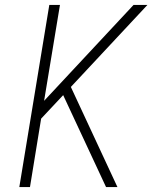

<svg xmlns="http://www.w3.org/2000/svg" viewBox="-20 -755 640 775"><path d="M408 0 235 -371 146 -276 101 0H58L179 -735H222L158 -348L519 -735H575L266 -404L454 0Z"/></svg>

Font: Iosevka Aile Extralight
Style: Italic
Weight: 200
Italic angle: -9°
Designer: Belleve Invis
Foundry: Belleve Invis
Version: Version 31.1.0; ttfautohint (v1.8.4)